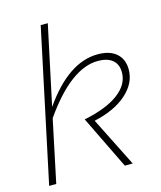

<svg xmlns="http://www.w3.org/2000/svg" viewBox="-110 -810 745 890"><g transform="rotate(-15 262.5 -365.0)"><path d="M511 -426Q511 -361 454 -310Q397 -259 297 -237L416 0H378L254 -255Q362 -277 419.5 -320Q477 -363 477 -421Q477 -460 452.5 -480.5Q428 -501 383 -501Q253 -501 112 -299L49 0H15L170 -730H204L123 -350Q249 -531 390 -531Q448 -531 479.5 -503Q511 -475 511 -426Z"/></g></svg>

Font: Raleway-v4020 ExtraLight
Style: Italic
Weight: 275
Italic angle: -12°
Designer: Matt McInerney, Pablo Impallari, Rodrigo Fuenzalida
Foundry: Matt McInerney, Pablo Impallari, Rodrigo Fuenzalida
Version: Version 4.020;PS 004.020;hotconv 1.0.88;makeotf.lib2.5.64775